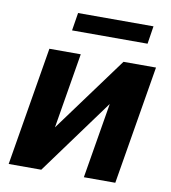

<svg xmlns="http://www.w3.org/2000/svg" viewBox="-82 -798 775 869"><g transform="rotate(10 306.0 -363.5)"><path d="M106.9 -545.5H251.1L193.5 -199.6L447.4 -545.5H596.9L506 0H361.5L419.4 -346.9L165.8 0H16ZM193.5 -645.2 206.7 -727.3H553.3L540.5 -645.2Z"/></g></svg>

Font: Inter P
Style: Bold Italic
Weight: 700
Italic angle: 9.39999°
Designer: Rasmus Andersson
Foundry: rsms
Version: Version 3.018;git-588b23468